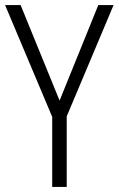

<svg xmlns="http://www.w3.org/2000/svg" viewBox="-20 -734 468 754"><path d="M214 -339 61 -714H0L185 -275V0H242V-277L426 -714H366Z"/></svg>

Font: Noto Sans Display SemiCondensed Light
Style: Regular
Weight: 300
Width: 4
Designer: Monotype Design Team
Foundry: Monotype Imaging Inc.
Version: Version 1.900